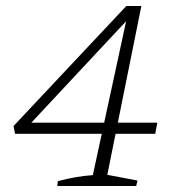

<svg xmlns="http://www.w3.org/2000/svg" viewBox="-20 -617 594 637"><path d="M170 0 172 -16Q202 -24 230.5 -29Q259 -34 288 -36L402 -563L410 -559L69 -194L63 -210H502L495 -173H30L25 -199L399 -597H449L336 -37L436 -18L432 0Z"/></svg>

Font: Piazzolla Thin Thin
Style: Italic
Weight: 250
Italic angle: -11.3°
Version: Version 2.005